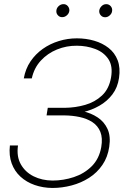

<svg xmlns="http://www.w3.org/2000/svg" viewBox="-20 -908 618 938"><path d="M299.3 -349.1H208.5L213.4 -381.3H296.9Q347.7 -381.8 395.8 -395.5Q443.8 -409.2 478.3 -441.4Q512.7 -473.6 522.5 -529.3Q532.2 -584.5 509.8 -618.7Q487.3 -652.8 445.3 -668.7Q403.3 -684.6 355 -684.6Q304.7 -685.1 258.5 -666.3Q212.4 -647.5 179.4 -611.8Q146.5 -576.2 135.3 -524.9H96.2Q104.5 -571.8 128.9 -607.9Q153.3 -644 189 -669.2Q224.6 -694.3 267.6 -707.5Q310.5 -720.7 355.5 -720.7Q400.4 -720.7 440.4 -709Q480.5 -697.3 510.5 -673.8Q540.5 -650.4 554.7 -613.8Q568.8 -577.1 561.5 -527.3Q554.7 -480.5 529.1 -446.8Q503.4 -413.1 465.8 -391.6Q428.2 -370.1 384.8 -359.9Q341.3 -349.6 299.3 -349.1ZM212.4 -375H297.9Q341.8 -374.5 383.5 -365Q425.3 -355.5 457.3 -334.2Q489.3 -313 505.4 -277.8Q521.5 -242.7 513.7 -190.9Q506.3 -140.1 480.2 -102.1Q454.1 -64 415 -39.1Q376 -14.2 329.6 -2Q283.2 10.3 235.8 10.3Q189.5 9.8 149.4 -4.2Q109.4 -18.1 80.1 -44.9Q50.8 -71.8 36.9 -110.1Q22.9 -148.4 28.3 -197.3H67.9Q60.1 -143.6 81.8 -105.2Q103.5 -66.9 144.3 -46.6Q185.1 -26.4 236.3 -25.9Q289.6 -25.9 340.6 -42.7Q391.6 -59.6 428 -95.7Q464.4 -131.8 474.6 -189Q482.4 -233.9 470.2 -263.9Q458 -293.9 431.4 -311.3Q404.8 -328.6 369.4 -336.2Q334 -343.8 295.9 -344.2H207.5ZM255.4 -856Q256.3 -868.7 266.6 -878.2Q276.9 -887.7 289.6 -887.7Q302.7 -888.2 311.3 -878.2Q319.8 -868.2 318.8 -855.5Q317.4 -842.8 307.1 -833.5Q296.9 -824.2 284.2 -824.2Q271.5 -823.7 262.7 -833.5Q253.9 -843.3 255.4 -856ZM464.8 -855.5Q466.3 -868.2 476.1 -877.9Q485.8 -887.7 499 -887.7Q512.2 -887.7 520.8 -877.9Q529.3 -868.2 527.8 -855Q526.9 -842.8 516.6 -833.3Q506.3 -823.7 493.7 -823.7Q480.5 -823.7 472.2 -833.3Q463.9 -842.8 464.8 -855.5Z"/></svg>

Font: Roboto ExtraLight
Style: Italic
Weight: 250
Designer: Christian Robertson
Foundry: Google
Version: Version 3.009; 2024